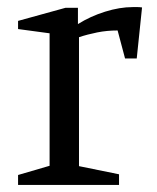

<svg xmlns="http://www.w3.org/2000/svg" viewBox="-20 -522 442 542"><path d="M31 0V-28L120 -54V-428L31 -440V-463L165 -500H200V-454Q235 -476 276.5 -489Q318 -502 355 -502Q363 -502 368.5 -502Q374 -502 381 -501L366 -357H333L312 -436Q282 -436 254.5 -430.5Q227 -425 203 -417V-53L316 -30V0Z"/></svg>

Font: Manuale
Style: Regular
Weight: 400
Designer: Eduardo Tunni / Pablo Cosgaya
Foundry: Eduardo Tunni / Pablo Cosgaya
Version: Version 1.002